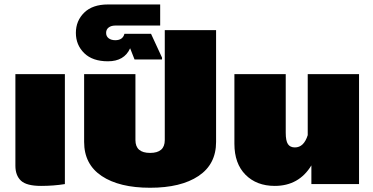

<svg xmlns="http://www.w3.org/2000/svg" viewBox="-20 -837 1694 873"><path d="M50 -83.3V-500H275V0Q223.3 8.3 166.7 8.3Q100.8 8.3 75.4 -15.4Q50 -39.2 50 -83.3Z M362.5 -191.7V-500H595.8V-200Q595.8 -141.7 662.5 -141.7Q729.2 -141.7 729.2 -200V-700H962.5V-191.7Q962.5 -90 882.5 -36.7Q802.5 16.7 662.5 16.7Q522.5 16.7 442.5 -36.7Q362.5 -90 362.5 -191.7Z M470.8 -816.7H708.3V-720.8H504.2Q485.8 -720.8 474.2 -712.1Q462.5 -703.3 462.5 -687.5Q462.5 -671.7 474.2 -662.9Q485.8 -654.2 504.2 -654.2Q538.3 -654.2 545.8 -683.3H666.7L716.7 -575V-566.7H591.7L571.7 -617.5Q545 -558.3 470.8 -558.3Q400.8 -558.3 362.9 -595.4Q325 -632.5 325 -687.5Q325 -742.5 362.9 -779.6Q400.8 -816.7 470.8 -816.7Z M1612.5 -500V0H1395.8V-85Q1339.2 8.3 1229.2 8.3Q1146.7 8.3 1096.2 -42.5Q1045.8 -93.3 1045.8 -183.3V-500H1279.2V-233.3Q1279.2 -196.7 1289.2 -181.7Q1299.2 -166.7 1320.8 -166.7Q1361.7 -166.7 1379.2 -222.5V-500Z"/></svg>

Font: BoonTook
Style: Regular
Weight: 400
Designer: Sungsit Sawaiwan
Foundry: FontUni
Version: Version 3.0